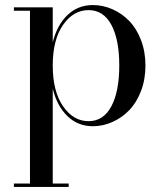

<svg xmlns="http://www.w3.org/2000/svg" viewBox="-20 -489 644 759"><path d="M35 236.5H98.5V-446.5H35V-460H188.5V-321.5Q205.5 -390 246.8 -429.5Q288 -469 347 -469Q387 -469 424.5 -452.5Q462 -436 491 -406Q520 -376 537.5 -330.2Q555 -284.5 555 -230Q555 -175.5 537.5 -129.5Q520 -83.5 491 -53.5Q462 -23.5 424.5 -6.8Q387 10 347 10Q288 10 246.8 -29.8Q205.5 -69.5 188.5 -138.5V236.5H251.5V250H35ZM330 -10Q389 -10 420.2 -68.8Q451.5 -127.5 451.5 -230Q451.5 -332.5 420.2 -390.8Q389 -449 330 -449Q270 -449 229.2 -390.5Q188.5 -332 188.5 -230Q188.5 -128 229.2 -69Q270 -10 330 -10Z"/></svg>

Font: Bodoni* 16pt
Style: Regular
Weight: 400
Version: Version 2.3